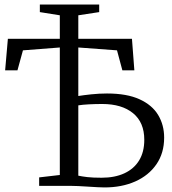

<svg xmlns="http://www.w3.org/2000/svg" viewBox="-20 -814 752 841"><path d="M437.5 7Q426.5 7 407.2 6Q388 5 365.8 3.5Q343.5 2 322.2 1Q301 0 285.5 0H151.5V-37L242 -47.5V-606L80.5 -593.5L56.5 -506H2.5L14.5 -644H242V-747L154.5 -761V-794H414.5V-761L323 -747V-644H558L568.5 -506H516L492.5 -593.5L323 -606V-393.5Q344.5 -397 379.5 -400.8Q414.5 -404.5 448.5 -404.5Q536 -404.5 591.2 -379.2Q646.5 -354 672.8 -310.2Q699 -266.5 699 -211Q699 -143.5 665.2 -94.5Q631.5 -45.5 572.5 -19.2Q513.5 7 437.5 7ZM425 -35.5Q483 -35.5 525 -55Q567 -74.5 589.5 -111.5Q612 -148.5 612 -201.5Q612 -278 562.8 -318.2Q513.5 -358.5 428 -358.5Q398 -358.5 369.5 -357Q341 -355.5 323 -352.5V-44.5Q339.5 -41 363.2 -38.2Q387 -35.5 425 -35.5Z"/></svg>

Font: Merriweather 48pt Light
Style: Regular
Weight: 300
Version: Version 2.100